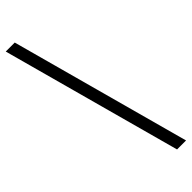

<svg xmlns="http://www.w3.org/2000/svg" viewBox="-310 -812 936 936"><g transform="rotate(-45 157.5 -344.0)"><path d="M253 120 0 -808H62L315 120Z"/></g></svg>

Font: Encode Sans Semi Expanded Light
Style: Regular
Weight: 300
Width: 6
Designer: Multiple Designers
Foundry: Impallari Type
Version: Version 2.000